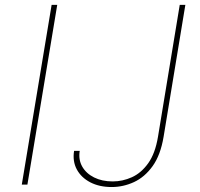

<svg xmlns="http://www.w3.org/2000/svg" viewBox="-20 -747 808 777"><path d="M211.6 -727.3 90.9 0H68.2L188.9 -727.3ZM707.4 -727.3H730.1L642 -193.2Q629.6 -119.3 597.7 -74.8Q565.7 -30.2 522.2 -10.1Q478.7 9.9 431.8 9.9Q382.1 9.9 345.3 -9.2Q308.6 -28.4 290.8 -61.4Q273.1 -94.5 279.8 -136.4H302.6Q296.9 -100.9 312.7 -73Q328.5 -45.1 360.8 -28.9Q393.1 -12.8 436.1 -12.8Q476.2 -12.8 513.8 -29.8Q551.5 -46.9 579.7 -86.3Q608 -125.7 619.3 -193.2Z"/></svg>

Font: Inter UI Thin
Style: Italic
Weight: 100
Italic angle: -9.39999°
Designer: Rasmus Andersson
Foundry: rsms
Version: 3.2;8d6f07862